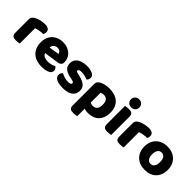

<svg xmlns="http://www.w3.org/2000/svg" viewBox="143 -1781 3030 3030"><g transform="rotate(45 1658.0 -266.5)"><path d="M222 -1Q212 2 190.5 5Q169 8 146 8Q124 8 106.5 5Q89 2 77 -7Q65 -16 58.5 -31.5Q52 -47 52 -72V-372Q52 -395 60.5 -411.5Q69 -428 85 -441Q101 -454 124.5 -464.5Q148 -475 175 -483Q202 -491 231 -495.5Q260 -500 289 -500Q337 -500 365 -481.5Q393 -463 393 -421Q393 -407 389 -393.5Q385 -380 379 -369Q358 -369 336 -367Q314 -365 293 -361Q272 -357 253.5 -352.5Q235 -348 222 -342Z M720 16Q661 16 610.5 -0.5Q560 -17 522.5 -50Q485 -83 463.5 -133Q442 -183 442 -250Q442 -316 463.5 -363.5Q485 -411 520 -441.5Q555 -472 600 -486.5Q645 -501 692 -501Q745 -501 788.5 -485Q832 -469 863.5 -441Q895 -413 912.5 -374Q930 -335 930 -289Q930 -255 911 -237Q892 -219 858 -214L611 -177Q622 -144 656 -127.5Q690 -111 734 -111Q775 -111 811.5 -121.5Q848 -132 871 -146Q887 -136 898 -118Q909 -100 909 -80Q909 -35 867 -13Q835 4 795 10Q755 16 720 16ZM692 -377Q668 -377 650.5 -369Q633 -361 622 -348.5Q611 -336 605.5 -320.5Q600 -305 599 -289L770 -317Q767 -337 748 -357Q729 -377 692 -377Z M1422 -145Q1422 -69 1365 -26Q1308 17 1197 17Q1155 17 1119 11Q1083 5 1057.5 -7.5Q1032 -20 1017.5 -39Q1003 -58 1003 -84Q1003 -108 1013 -124.5Q1023 -141 1037 -152Q1066 -136 1103.5 -123.5Q1141 -111 1190 -111Q1221 -111 1237.5 -120Q1254 -129 1254 -144Q1254 -158 1242 -166Q1230 -174 1202 -179L1172 -185Q1085 -202 1042.5 -238.5Q1000 -275 1000 -343Q1000 -380 1016 -410Q1032 -440 1061 -460Q1090 -480 1130.5 -491Q1171 -502 1220 -502Q1257 -502 1289.5 -496.5Q1322 -491 1346 -480Q1370 -469 1384 -451.5Q1398 -434 1398 -410Q1398 -387 1389.5 -370.5Q1381 -354 1368 -343Q1360 -348 1344 -353.5Q1328 -359 1309 -363.5Q1290 -368 1270.5 -371Q1251 -374 1235 -374Q1202 -374 1184 -366.5Q1166 -359 1166 -343Q1166 -332 1176 -325Q1186 -318 1214 -312L1245 -305Q1341 -283 1381.5 -244.5Q1422 -206 1422 -145Z M1727 -501Q1787 -501 1838.5 -485.5Q1890 -470 1927 -438Q1964 -406 1985 -357.5Q2006 -309 2006 -242Q2006 -178 1988 -130Q1970 -82 1937 -49.5Q1904 -17 1857.5 -1Q1811 15 1754 15Q1711 15 1674 2V168Q1664 171 1642 174.5Q1620 178 1597 178Q1575 178 1557.5 175Q1540 172 1528 163Q1516 154 1510 138.5Q1504 123 1504 98V-382Q1504 -409 1515.5 -426Q1527 -443 1547 -457Q1578 -477 1624 -489Q1670 -501 1727 -501ZM1729 -119Q1832 -119 1832 -242Q1832 -306 1806.5 -337Q1781 -368 1733 -368Q1714 -368 1699 -363.5Q1684 -359 1673 -353V-133Q1685 -127 1699 -123Q1713 -119 1729 -119Z M2085 -621Q2085 -659 2110.5 -685Q2136 -711 2178 -711Q2220 -711 2245.5 -685Q2271 -659 2271 -621Q2271 -583 2245.5 -557Q2220 -531 2178 -531Q2136 -531 2110.5 -557Q2085 -583 2085 -621ZM2263 -1Q2252 1 2230.5 4.5Q2209 8 2187 8Q2165 8 2147.5 5Q2130 2 2118 -7Q2106 -16 2099.5 -31.5Q2093 -47 2093 -72V-479Q2104 -481 2125.5 -484.5Q2147 -488 2169 -488Q2191 -488 2208.5 -485Q2226 -482 2238 -473Q2250 -464 2256.5 -448.5Q2263 -433 2263 -408Z M2541 -1Q2531 2 2509.5 5Q2488 8 2465 8Q2443 8 2425.5 5Q2408 2 2396 -7Q2384 -16 2377.5 -31.5Q2371 -47 2371 -72V-372Q2371 -395 2379.5 -411.5Q2388 -428 2404 -441Q2420 -454 2443.5 -464.5Q2467 -475 2494 -483Q2521 -491 2550 -495.5Q2579 -500 2608 -500Q2656 -500 2684 -481.5Q2712 -463 2712 -421Q2712 -407 2708 -393.5Q2704 -380 2698 -369Q2677 -369 2655 -367Q2633 -365 2612 -361Q2591 -357 2572.5 -352.5Q2554 -348 2541 -342Z M3285 -243Q3285 -181 3266 -132.5Q3247 -84 3212.5 -51Q3178 -18 3130 -1Q3082 16 3023 16Q2964 16 2916 -2Q2868 -20 2833.5 -53.5Q2799 -87 2780 -135Q2761 -183 2761 -243Q2761 -302 2780 -350Q2799 -398 2833.5 -431.5Q2868 -465 2916 -483Q2964 -501 3023 -501Q3082 -501 3130 -482.5Q3178 -464 3212.5 -430.5Q3247 -397 3266 -349Q3285 -301 3285 -243ZM2935 -243Q2935 -182 2958.5 -149.5Q2982 -117 3024 -117Q3066 -117 3088.5 -150Q3111 -183 3111 -243Q3111 -303 3088 -335.5Q3065 -368 3023 -368Q2981 -368 2958 -335.5Q2935 -303 2935 -243Z"/></g></svg>

Font: Baloo Cyrillic
Style: Regular
Weight: 400
Designer: Ek Type, Denis Ignatov
Foundry: Ek Type
Version: Version 1.50 July 26, 2019